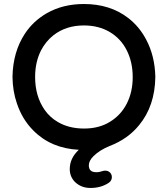

<svg xmlns="http://www.w3.org/2000/svg" viewBox="-20 -723 832 953"><path d="M326.2 116.2Q326.2 62.5 371.1 20.5Q233.4 13.7 145.5 -75.2Q89.8 -130.9 63.5 -210.9Q43 -270.5 42 -340.8Q43.9 -464.8 103.5 -555.7Q144.5 -618.2 211.9 -657.2Q292 -703.1 396.5 -703.1Q526.4 -703.1 616.2 -633.8Q670.9 -591.8 705.1 -527.3Q749 -445.3 751 -340.8Q749 -197.3 670.9 -102.5Q615.2 -33.2 523.4 2Q473.6 22.5 443.4 52.7Q420.9 75.2 420.9 97.7Q420.9 114.3 429.7 123Q438.5 131.8 459 131.8Q473.6 131.8 493.2 125L501 124H502Q516.6 124 525.9 133.3Q535.2 142.6 535.2 156.2Q535.2 173.8 519.5 184.6Q481.4 210 428.7 210Q382.8 210 351.6 179.7Q326.2 153.3 326.2 116.2ZM396.5 -596.7Q307.6 -596.7 245.1 -547.9Q207 -517.6 183.6 -472.7Q154.3 -415 154.3 -340.8Q154.3 -245.1 202.1 -176.8Q228.5 -139.6 267.6 -117.2Q322.3 -85 397.5 -85Q471.7 -85 525.4 -118.2Q580.1 -151.4 609.4 -209Q638.7 -266.6 638.7 -340.3Q638.7 -414.1 609.4 -472.7Q580.1 -531.2 524.9 -564Q469.7 -596.7 396.5 -596.7Z"/></svg>

Font: FakePearl
Style: SemiBold
Weight: 400
Version: Version 1.2